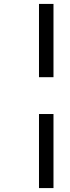

<svg xmlns="http://www.w3.org/2000/svg" viewBox="-20 -738 358 980"><path d="M179 -718H253V-344H179ZM179 -156H253V222H179Z"/></svg>

Font: Titillium Web
Style: Italic
Weight: 400
Italic angle: -13°
Version: Version 1.002;PS 57.000;hotconv 1.0.70;makeotf.lib2.5.55311